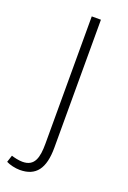

<svg xmlns="http://www.w3.org/2000/svg" viewBox="-171 -529 537 807"><g transform="rotate(20 97.5 -125.0)"><path d="M29 230C101 230 134 186 134 92V-480H93V89C93 150 83 194 28 194C11 194 -10 189 -22 185L-32 216C-17 224 9 230 29 230Z"/></g></svg>

Font: Source Sans Pro Light
Style: Regular
Weight: 300
Designer: Paul D. Hunt
Foundry: Adobe Systems Incorporated
Version: Version 3.006;hotconv 1.0.111;makeotfexe 2.5.65597